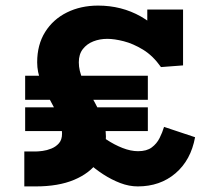

<svg xmlns="http://www.w3.org/2000/svg" viewBox="-20 -654 725 687"><path d="M67 13V-112H108Q117 -112 132.5 -114Q148 -116 164 -122.5Q180 -129 191 -141.5Q202 -154 202 -176Q202 -206 188.5 -237Q175 -268 157.5 -299Q140 -330 126.5 -363Q113 -396 113 -431Q113 -494 141.5 -539.5Q170 -585 219.5 -609.5Q269 -634 331 -634Q415 -634 484 -595Q553 -556 606 -476L507 -480V-620H635V-420L556 -414Q527 -455 491.5 -476.5Q456 -498 422.5 -506.5Q389 -515 364 -515Q337 -515 314 -506Q291 -497 276.5 -478.5Q262 -460 262 -431Q262 -401 276.5 -369Q291 -337 310.5 -303Q330 -269 344.5 -234.5Q359 -200 359 -166Q359 -116 330 -75Q301 -34 245 -10.5Q189 13 108 13ZM70 -185V-270H509V-185ZM473 13Q442 13 410.5 1Q379 -11 349 -30.5Q319 -50 294.5 -73Q270 -96 253 -119L266 -242Q283 -220 307.5 -197Q332 -174 360.5 -155Q389 -136 418.5 -124.5Q448 -113 474 -113Q505 -113 523 -126.5Q541 -140 551 -160Q561 -180 567 -200L678 -163Q663 -81 608 -34Q553 13 473 13ZM70 -297V-383H509V-297Z"/></svg>

Font: BioRhyme ExtraBold
Style: Regular
Weight: 800
Designer: Aoife Mooney
Foundry: Aoife Mooney Type
Version: Version 1.600;gftools[0.9.33]